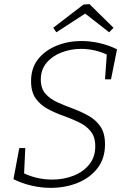

<svg xmlns="http://www.w3.org/2000/svg" viewBox="-20 -900 618 927"><path d="M224 7Q180 7 133.5 -3.5Q87 -14 45 -35L73 -185H102L96 -54L90 -66Q124 -49 160 -41Q196 -33 232 -33Q287 -33 334.5 -51.5Q382 -70 411 -106Q440 -142 440 -193Q440 -239 418 -266Q396 -293 360.5 -310Q325 -327 285.5 -341Q246 -355 210.5 -374Q175 -393 152.5 -424.5Q130 -456 130 -508Q130 -572 164 -614.5Q198 -657 253.5 -679.5Q309 -702 373 -702Q416 -702 460 -692Q504 -682 545 -662L516 -517H487L496 -642L505 -632Q474 -648 440 -656Q406 -664 372 -664Q322 -664 277.5 -647Q233 -630 205 -597Q177 -564 177 -516Q177 -473 199.5 -447.5Q222 -422 257.5 -406Q293 -390 332.5 -375.5Q372 -361 407.5 -341Q443 -321 465 -289Q487 -257 487 -203Q487 -134 450 -87Q413 -40 353.5 -16.5Q294 7 224 7ZM252 -744 237 -766 383 -878 412 -880 528 -766 507 -744 379 -844H406Z"/></svg>

Font: Bitter Thin Light
Style: Italic
Weight: 300
Italic angle: -9°
Version: Version 2.002